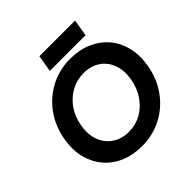

<svg xmlns="http://www.w3.org/2000/svg" viewBox="-222 -1042 1233 1233"><g transform="rotate(-45 394.5 -425.5)"><path d="M377 12Q296 12 230.5 -15.5Q165 -43 121 -94.5Q77 -146 59 -215.5Q41 -285 55 -370Q72 -472 127.5 -549Q183 -626 265.5 -669Q348 -712 446 -712Q527 -712 592.5 -684Q658 -656 702 -605Q746 -554 763.5 -483.5Q781 -413 767 -329Q750 -228 695 -151Q640 -74 557.5 -31Q475 12 377 12ZM383 -113Q444 -113 495.5 -142Q547 -171 582 -222.5Q617 -274 629 -342Q641 -413 620.5 -468.5Q600 -524 553.5 -555Q507 -586 441 -586Q380 -586 327.5 -557Q275 -528 239.5 -476.5Q204 -425 193 -357Q181 -286 202 -231Q223 -176 270 -144.5Q317 -113 383 -113ZM299 -749 318 -863H642L623 -749Z"/></g></svg>

Font: Figtree
Style: Bold Italic
Weight: 700
Italic angle: -9.5°
Foundry: Erik Kennedy
Version: Version 2.001;gftools[0.9.30]